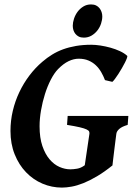

<svg xmlns="http://www.w3.org/2000/svg" viewBox="-20 -832 600 867"><path d="M556.6 -268.1Q530.3 -260.3 518.6 -249.8Q506.8 -239.3 505.4 -228Q503.4 -214.8 501 -194.3Q498.5 -173.8 495.8 -152.6Q493.2 -131.3 491 -112.8Q488.8 -94.2 487.8 -85Q450.7 -55.2 418 -35.9Q385.3 -16.6 356.7 -5.1Q328.1 6.3 303.7 10.7Q279.3 15.1 259.8 15.1Q213.9 15.1 171.9 -2.7Q129.9 -20.5 97.7 -54Q65.4 -87.4 46.4 -134.8Q27.3 -182.1 27.3 -240.7Q27.3 -287.1 37.8 -331.5Q48.3 -376 67.4 -416Q86.4 -456.1 112.8 -491Q139.2 -525.9 171.4 -553.2Q192.4 -571.3 215.3 -585.4Q238.3 -599.6 265.1 -609.4Q292 -619.1 323.2 -624.5Q354.5 -629.9 392.1 -629.9Q410.2 -629.9 433.1 -626.5Q456.1 -623 478.8 -616.7Q501.5 -610.4 521.5 -601.1Q541.5 -591.8 554.2 -580.1Q556.2 -578.1 553.2 -569.8Q550.3 -561.5 544.4 -549.8Q538.6 -538.1 530.5 -524.2Q522.5 -510.3 514.4 -497.8Q506.3 -485.4 499 -475.6Q491.7 -465.8 487.3 -462.4L454.1 -470.2Q446.8 -489.3 436.8 -506.6Q426.8 -523.9 412.6 -537.4Q398.4 -550.8 379.4 -558.8Q360.4 -566.9 335.4 -566.9Q313 -566.9 289.6 -555.7Q266.1 -544.4 242.2 -520Q225.1 -502.4 209.7 -472.7Q194.3 -442.9 183.1 -407.5Q171.9 -372.1 165.3 -334Q158.7 -295.9 158.7 -261.7Q158.7 -209.5 171.4 -172.6Q184.1 -135.7 204.1 -112.3Q224.1 -88.9 248.8 -78.1Q273.4 -67.4 297.9 -67.4Q311 -67.4 328.4 -70.3Q345.7 -73.2 362.8 -85.9L383.8 -228Q384.3 -232.9 382.6 -237.8Q380.9 -242.7 370.8 -247.6Q360.8 -252.4 340.1 -257.3Q319.3 -262.2 282.7 -268.1L285.6 -308.6H559.6ZM441.9 -757.8Q441.9 -742.2 436.3 -725.3Q430.7 -708.5 419.9 -694.6Q409.2 -680.7 393.6 -671.4Q377.9 -662.1 358.4 -662.1Q345.2 -662.1 335.9 -666.7Q326.7 -671.4 320.6 -679Q314.5 -686.5 311.5 -696Q308.6 -705.6 308.6 -715.8Q308.6 -730.5 314.2 -747.6Q319.8 -764.6 330.3 -778.8Q340.8 -793 356.2 -802.5Q371.6 -812 391.1 -812Q404.3 -812 413.8 -807.4Q423.3 -802.7 429.4 -794.9Q435.5 -787.1 438.7 -777.6Q441.9 -768.1 441.9 -757.8Z"/></svg>

Font: Gentium Book Basic
Style: Bold Italic
Weight: 700
Italic angle: -8°
Designer: J. Victor Gaultney and Annie Olsen
Foundry: SIL International
Version: Version 1.102; 2013; Maintenance release